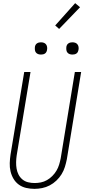

<svg xmlns="http://www.w3.org/2000/svg" viewBox="-20 -1193 540 1221"><path d="M199 8Q172 8 146 2Q120 -4 99.5 -19Q79 -34 66 -56Q53 -78 47 -103.5Q41 -129 42 -156Q43 -183 47 -210L134 -735H174L86 -204Q83 -183 82.5 -162Q82 -141 85.5 -120.5Q89 -100 98 -82.5Q107 -65 122.5 -52Q138 -39 158.5 -34Q179 -29 200 -29Q220 -29 240 -33Q260 -37 278.5 -47.5Q297 -58 312.5 -73.5Q328 -89 339 -107.5Q350 -126 356 -146Q362 -166 366 -186L456 -735H496L405 -180Q400 -155 392.5 -131Q385 -107 371.5 -85Q358 -63 338.5 -44.5Q319 -26 296 -14Q273 -2 248 3Q223 8 199 8ZM441 -846Q431 -846 422.5 -849Q414 -852 408.5 -859Q403 -866 402 -875.5Q401 -885 402 -895Q403 -901 406 -907Q409 -913 415 -917Q421 -921 427.5 -922.5Q434 -924 440 -924Q450 -924 458.5 -921Q467 -918 472.5 -911Q478 -904 479.5 -894.5Q481 -885 479 -875Q478 -869 475 -863Q472 -857 466.5 -853Q461 -849 454 -847.5Q447 -846 441 -846ZM241 -846Q231 -846 222.5 -849Q214 -852 208.5 -859Q203 -866 202 -875.5Q201 -885 202 -895Q203 -901 206 -907Q209 -913 215 -917Q221 -921 227.5 -922.5Q234 -924 240 -924Q250 -924 258.5 -921Q267 -918 272.5 -911Q278 -904 279.5 -894.5Q281 -885 279 -875Q278 -869 275 -863Q272 -857 266.5 -853Q261 -849 254 -847.5Q247 -846 241 -846ZM356 -1009 331 -1031 458 -1173 489 -1147Z"/></svg>

Font: Iosevka Extralight
Style: Italic
Weight: 200
Italic angle: -9°
Monospace: yes
Designer: Belleve Invis
Foundry: Belleve Invis
Version: Version 32.5.0; ttfautohint (v1.8.4)